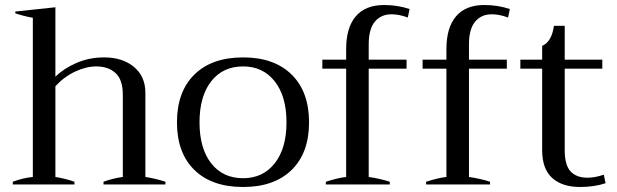

<svg xmlns="http://www.w3.org/2000/svg" viewBox="-20 -736 2463 766"><path d="M640 -11V0H393V-11Q432 -25 470 -30V-358Q470 -418 441 -444.5Q412 -471 364 -471Q324 -471 280 -450.5Q236 -430 201 -392V-30Q239 -24 277 -11V0H31V-11Q71 -26 111 -30V-665Q69 -673 41 -683V-690L201 -707V-430Q236 -464 286.5 -485.5Q337 -507 395 -507Q469 -507 514.5 -469Q560 -431 560 -366V-30Q600 -24 640 -11Z M686 -248Q686 -370 755.5 -438.5Q825 -507 950 -507Q1074 -507 1143.5 -438.5Q1213 -370 1213 -248Q1213 -126 1143.5 -58Q1074 10 950 10Q825 10 755.5 -58Q686 -126 686 -248ZM1123 -248Q1123 -352 1076 -411.5Q1029 -471 950 -471Q869 -471 822.5 -411.5Q776 -352 776 -248Q776 -144 822.5 -84.5Q869 -25 950 -25Q1029 -25 1076 -84.5Q1123 -144 1123 -248Z M1451 -559V-498H1602V-462H1451V-30Q1498 -23 1535 -11V0H1280V-11Q1331 -27 1361 -30V-462H1266V-498H1361V-540Q1361 -626 1399.5 -671Q1438 -716 1512 -716Q1566 -716 1614 -700L1607 -666Q1573 -679 1542 -679Q1500 -679 1475.5 -649.5Q1451 -620 1451 -559Z M1851 -559V-498H2002V-462H1851V-30Q1898 -23 1935 -11V0H1680V-11Q1731 -27 1761 -30V-462H1666V-498H1761V-540Q1761 -626 1799.5 -671Q1838 -716 1912 -716Q1966 -716 2014 -700L2007 -666Q1973 -679 1942 -679Q1900 -679 1875.5 -649.5Q1851 -620 1851 -559Z M2396 -5Q2351 10 2294 10Q2223 10 2183 -26Q2143 -62 2143 -137V-462H2056V-498H2143V-553Q2181 -569 2190 -633H2233V-498H2383V-462H2233V-137Q2233 -77 2256.5 -52Q2280 -27 2324 -27Q2353 -27 2389 -39Z"/></svg>

Font: Trirong
Style: Regular
Weight: 400
Designer: Katatrad Team
Foundry: CadsonDemak
Version: Version 1.001